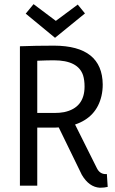

<svg xmlns="http://www.w3.org/2000/svg" viewBox="-20 -878 546 908"><path d="M156.2 0V-274.4H237.3Q251 -274.4 257.8 -275.4L367.2 -50.8Q401.4 6.8 452.1 9.8Q473.6 9.8 489.3 5.9L485.4 -54.7H476.6Q451.2 -56.6 438.5 -82L335 -289.1Q436.5 -323.2 460 -424.8Q465.8 -450.2 465.8 -478.5Q463.9 -661.1 236.3 -662.1Q148.4 -662.1 74.2 -659.2V0ZM234.4 -592.8Q349.6 -592.8 373 -521.5Q379.9 -499 379.9 -468.8Q379.9 -368.2 283.2 -347.7Q262.7 -343.8 237.3 -343.8H156.2V-590.8Q205.1 -592.8 234.4 -592.8ZM240.2 -699.2 381.8 -814.5 347.7 -856.4 244.1 -779.3 138.7 -858.4 101.6 -813.5Z"/></svg>

Font: Yaldevi Colombo Medium
Style: Regular
Weight: 500
Designer: Sol Matas, Denzil Rajitha, Kosala Senevirathne and Pathum Egodawatta
Foundry: Mooniak
Version: Version 1.020 ; ttfautohint (v1.6)